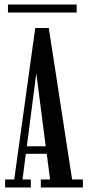

<svg xmlns="http://www.w3.org/2000/svg" viewBox="-20 -824 385 844"><path d="M2.5 0V-35H42.5L135 -701H194.5L297 -35H344.5V0H159.5V-35H200L185.5 -148H93.5L79 -35H115.5V0ZM98 -181H181L139.5 -502ZM15 -769V-804H317V-769Z"/></svg>

Font: Imbue 10pt Medium
Style: Regular
Weight: 500
Designer: Tyler Finck
Foundry: Etcetera Type Company
Version: Version 1.102; ttfautohint (v1.8.3)